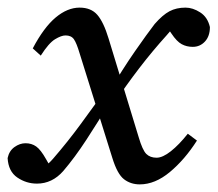

<svg xmlns="http://www.w3.org/2000/svg" viewBox="-20 -471 571 504"><path d="M0 -56Q4 -75 18 -85Q32 -95 47 -95Q63 -95 75 -86.5Q87 -78 101 -53L122 -16L89 -25Q97 -33 104.5 -39.5Q112 -46 119 -54Q158 -99 192 -145.5Q226 -192 263 -243L275 -213Q238 -152 207 -104.5Q176 -57 146 -22Q117 11 77 11Q49 11 25.5 -5Q2 -21 0 -56ZM275 -56 189 -331Q181 -358 174 -368Q167 -378 152 -378Q141 -378 124.5 -368Q108 -358 87 -325L66 -344Q95 -399 126 -425Q157 -451 189 -451Q219 -451 235.5 -432Q252 -413 265 -370L344 -111Q354 -77 364 -67Q374 -57 391 -57Q407 -57 428.5 -74Q450 -91 473 -120L497 -102Q465 -52 426 -19.5Q387 13 347 13Q323 13 305.5 -0.5Q288 -14 275 -56ZM279 -199 266 -229Q302 -290 334 -336Q366 -382 386 -408Q407 -432 425 -441.5Q443 -451 467 -451Q486 -451 505.5 -438.5Q525 -426 531 -400Q531 -376 518 -362Q505 -348 486 -348Q470 -348 457 -355Q444 -362 430 -383L408 -415L452 -412Q443 -405 434.5 -397Q426 -389 418 -379Q380 -337 345.5 -292Q311 -247 279 -199Z"/></svg>

Font: Lisu Bosa SemiBold
Style: Italic
Weight: 600
Italic angle: -19°
Designer: David Morse, Annie Olsen, Victor Gaultney, Frank Grießhammer (Latin)
Foundry: SIL International
Version: Version 2.000